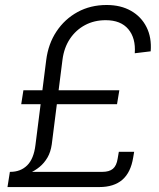

<svg xmlns="http://www.w3.org/2000/svg" viewBox="-20 -757 642 777"><path d="M18.1 -40 21.5 -61.5Q63.5 -61.5 90.1 -87.9Q116.7 -114.3 123.5 -170.4L167 -513.7Q175.3 -579.6 208.5 -629.6Q241.7 -679.7 293.9 -708.3Q346.2 -736.8 411.6 -736.8Q468.8 -736.8 510.3 -713.1Q551.8 -689.5 573 -647.2Q594.2 -605 589.8 -549.3L525.4 -541.5Q529.8 -602.5 499.3 -638.9Q468.8 -675.3 407.7 -675.3Q361.3 -675.3 324.2 -655.5Q287.1 -635.7 263.2 -600.1Q239.3 -564.5 232.9 -515.6L189.5 -172.9Q185.1 -141.6 171.9 -119.1Q158.7 -96.7 139.9 -81.3Q121.1 -65.9 99.6 -56.9Q78.1 -47.9 56.9 -43.9Q35.6 -40 18.1 -40ZM10.3 0 20 -61.5H394Q422.4 -61.5 437 -74Q451.7 -86.4 456.1 -114.7L460.9 -142.6H522.9L519 -119.6Q509.3 -59.1 475.1 -29.5Q440.9 0 381.8 0ZM65.9 -335.4 74.7 -391.6H462.9L453.6 -335.4Z"/></svg>

Font: Inter 16pt Light
Style: Italic
Weight: 300
Italic angle: -9.3988°
Version: Version 4.001;git-66647c0bb